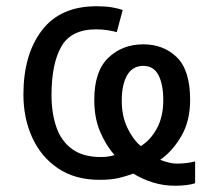

<svg xmlns="http://www.w3.org/2000/svg" viewBox="-20 -566 682 615"><path d="M289 -546Q318 -546 338.5 -542.5Q359 -539 373 -534L354 -463Q344 -466 326 -469Q308 -472 288 -472Q208 -472 176.5 -417Q145 -362 145 -261Q145 -204 160.5 -159Q176 -114 211 -88.5Q246 -63 303 -63Q320 -63 332 -65.5Q344 -68 347 -69Q319 -101 300.5 -144.5Q282 -188 282 -246Q282 -338 327 -381Q372 -424 439 -424Q504 -424 546.5 -382.5Q589 -341 589 -246Q589 -178 560.5 -129.5Q532 -81 493 -54Q503 -50 518 -46Q533 -42 548 -42Q578 -42 605 -49V21Q593 25 575.5 27Q558 29 541 29Q504 29 470 18.5Q436 8 407 -10Q386 -2 361 4Q336 10 299 10Q220 10 165.5 -27Q111 -64 83 -126Q55 -188 55 -263Q55 -391 114 -468.5Q173 -546 289 -546ZM439 -355Q405 -355 387.5 -325.5Q370 -296 370 -243Q370 -194 388 -156.5Q406 -119 431 -98Q463 -118 483 -155.5Q503 -193 503 -245Q503 -296 487.5 -325.5Q472 -355 439 -355Z"/></svg>

Font: RS Noto Sans
Style: Regular
Weight: 400
Designer: Monotype Design Team
Foundry: Monotype Imaging Inc.
Version: Version 3.10